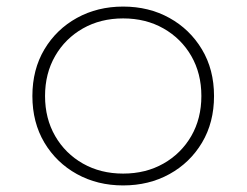

<svg xmlns="http://www.w3.org/2000/svg" viewBox="-20 -548 750 584"><path d="M354.5 16Q276.5 16 214 -18.5Q151.5 -53 115 -114.2Q78.5 -175.5 78.5 -256Q78.5 -336.5 115 -397.8Q151.5 -459 214 -493.5Q276.5 -528 354.5 -528Q433 -528 495.2 -493.5Q557.5 -459 594.2 -397.8Q631 -336.5 631 -256Q631 -175.5 594.5 -114.2Q558 -53 495.5 -18.5Q433 16 354.5 16ZM354.5 -20Q423.5 -20 477.2 -50.5Q531 -81 561.8 -134.2Q592.5 -187.5 592.5 -256Q592.5 -324.5 561.8 -377.8Q531 -431 477.2 -461.5Q423.5 -492 354.5 -492Q286 -492 232.2 -461.5Q178.5 -431 147.8 -377.8Q117 -324.5 117 -256Q117 -187.5 147.8 -134.2Q178.5 -81 232.2 -50.5Q286 -20 354.5 -20Z"/></svg>

Font: Spartan Thin ExtraLight
Style: Regular
Weight: 250
Version: Version 1.004